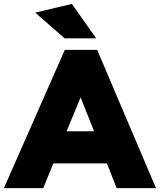

<svg xmlns="http://www.w3.org/2000/svg" viewBox="-59 -966 821 986"><path d="M-39 0 274 -710H440L742 0H540L490 -127H215L163 0ZM283 -292H424L355 -466ZM273 -769 122 -901 310 -946 435 -769Z"/></svg>

Font: Livvic Black
Style: Regular
Weight: 900
Designer: Jacques Le Bailly, Baron von Fonthausen
Version: Version 1.001; ttfautohint (v1.8.2)